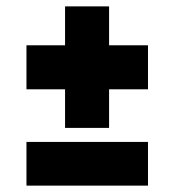

<svg xmlns="http://www.w3.org/2000/svg" viewBox="-20 -596 547 602"><path d="M184 -195V-316H63V-454H184V-576H322V-454H444V-316H322V-195ZM63 -14V-151H444V-14Z"/></svg>

Font: Saira Semi Condensed Black
Style: Regular
Weight: 900
Width: 4
Designer: Hector Gatti with collaboration of the Omnibus-Type team
Foundry: Omnibus-Type
Version: Version 1.001; ttfautohint (v1.8)